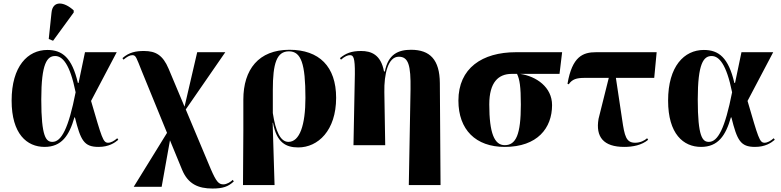

<svg xmlns="http://www.w3.org/2000/svg" viewBox="-20 -837 4501 1107"><path d="M286 -602 405 -765V-777C350 -828 284 -836 277 -764L261 -612ZM237 10C335 10 379 -55 409 -160H412C445 -28 464 10 548 10C607 10 641 -13 662 -31L656 -40C638 -24 619 -14 603 -14C574 -14 567 -43 505 -255L653 -536H470L433 -359H429C395 -505 339 -549 253 -549C140 -549 47 -455 47 -257C47 -65 135 10 237 10ZM282 -19C246 -19 218 -46 218 -264C218 -473 252 -514 298 -514C340 -514 383 -469 416 -305C375 -96 334 -19 282 -19Z M1205 250C1265 250 1296 239 1328 209L1322 200C1311 211 1288 226 1268 226C1241 226 1227 211 1195 137L1051 -206L1279 -536H1117L1044 -222L952 -441C919 -519 878 -543 810 -543C764 -543 725 -536 686 -502L692 -493C711 -509 728 -519 743 -519C764 -519 766 -505 797 -428L943 -71L751 240H912L960 -28L1030 142C1064 224 1123 250 1205 250Z M1381 230H1563L1552 -129H1554C1575 -14 1629 13 1700 13C1813 13 1918 -84 1918 -273C1918 -454 1820 -550 1649 -550C1471 -550 1383 -436 1383 -263V-84ZM1643 -19C1597 -19 1569 -79 1553 -185V-319C1553 -471 1575 -541 1646 -541C1716 -541 1741 -470 1741 -273C1741 -116 1708 -19 1643 -19Z M2337 230H2520L2516 -358C2515 -493 2459 -550 2350 -550C2277 -550 2218 -525 2199 -425H2194C2176 -523 2119 -543 2062 -543C2006 -543 1974 -530 1940 -502L1946 -493C1969 -513 1985 -519 1998 -519C2017 -519 2027 -506 2026 -410L2018 0H2201L2196 -305C2194 -410 2217 -510 2279 -510C2335 -510 2349 -461 2347 -322Z M2890 10C3079 10 3163 -99 3163 -231C3163 -335 3072 -397 2979 -411H3206L3221 -536H2955C2760 -536 2623 -444 2623 -257C2623 -89 2723 10 2890 10ZM2890 0C2831 0 2801 -68 2801 -235C2801 -363 2854 -411 2930 -411H2961C2976 -379 2983 -339 2983 -234C2983 -61 2955 0 2890 0Z M3579 10C3629 10 3680 0 3717 -31L3711 -40C3697 -27 3672 -14 3642 -14C3590 -14 3581 -52 3567 -148L3531 -388H3752L3766 -536H3417C3341 -536 3279 -512 3252 -354L3259 -351C3279 -380 3303 -388 3352 -388H3490L3431 -152C3413 -47 3460 10 3579 10Z M4022 10C4120 10 4164 -55 4194 -160H4197C4230 -28 4249 10 4333 10C4392 10 4426 -13 4447 -31L4441 -40C4423 -24 4404 -14 4388 -14C4359 -14 4352 -43 4290 -255L4438 -536H4255L4218 -359H4214C4180 -505 4124 -549 4038 -549C3925 -549 3832 -455 3832 -257C3832 -65 3920 10 4022 10ZM4067 -19C4031 -19 4003 -46 4003 -264C4003 -473 4037 -514 4083 -514C4125 -514 4168 -469 4201 -305C4160 -96 4119 -19 4067 -19Z"/></svg>

Font: Noto Serif Display ExtraBold
Style: Regular
Weight: 800
Designer: Monotype Design Team
Foundry: Monotype Imaging Inc.
Version: Version 2.009